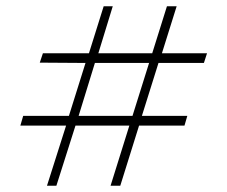

<svg xmlns="http://www.w3.org/2000/svg" viewBox="-20 -593 726 613"><path d="M130 0 191 -192H45L54 -223H200L253 -392L107 -393L117 -423H264L311 -573H340L294 -423H466L513 -573H544L497 -423H641L631 -392H486L433 -223H578L569 -192H424L364 0H333L393 -192H221L160 0ZM231 -223H403L456 -392H283Z"/></svg>

Font: Alumni Sans Light
Style: Regular
Weight: 300
Version: Version 1.018